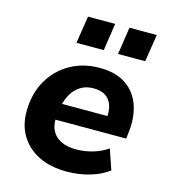

<svg xmlns="http://www.w3.org/2000/svg" viewBox="-110 -811 798 909"><g transform="rotate(15 289.5 -356.5)"><path d="M301 11Q219 11 161 -18.5Q103 -48 72.5 -100.5Q42 -153 44 -223Q46 -306 82.5 -369Q119 -432 182 -468Q245 -504 326 -504Q407 -504 457 -469Q507 -434 526.5 -374Q546 -314 536 -240L533 -213H166L178 -293H433L418 -278Q423 -315 414.5 -343Q406 -371 383.5 -387Q361 -403 323 -403Q286 -403 259 -386Q232 -369 216 -340.5Q200 -312 194 -278L189 -245Q181 -200 194 -168Q207 -136 238 -119Q269 -102 317 -102Q358 -102 398.5 -114Q439 -126 470 -148L504 -49Q466 -20 412 -4.5Q358 11 301 11ZM392 -590 412 -724H546L525 -590ZM188 -590 209 -724H342L322 -590Z"/></g></svg>

Font: Nunito Sans 11pt ExtraBold
Style: Italic
Weight: 800
Italic angle: -9°
Version: Version 3.101;gftools[0.9.27]